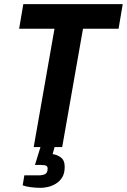

<svg xmlns="http://www.w3.org/2000/svg" viewBox="-20 -707 610 923"><path d="M142 0 242 -569H72L92 -687H570L550 -569H379L279 0ZM176 196Q152 196 128.5 193Q105 190 89 184L97 136H165Q186 136 197.5 129.5Q209 123 209 103Q209 93 201.5 89.5Q194 86 176 86H148L182 -24H249L233 34Q253 36 272 49.5Q291 63 291 95Q291 127 278.5 146.5Q266 166 247 177Q228 188 209 192Q190 196 176 196Z"/></svg>

Font: Archivo Condensed
Style: Bold Italic
Weight: 700
Width: 3
Italic angle: -10°
Designer: Hector Gatti
Foundry: Omnibus-Type
Version: Version 2.001